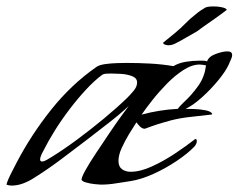

<svg xmlns="http://www.w3.org/2000/svg" viewBox="-20 -572 743 598"><path d="M16 6Q8 6 0 3Q5 -14 14.5 -32Q24 -50 32 -66Q77 -152 139.5 -230.5Q202 -309 281 -364Q290 -370 308.5 -372.5Q327 -375 346 -375.5Q365 -376 375 -376Q411 -376 448 -374Q485 -372 520 -366Q537 -376 558.5 -379.5Q580 -383 599 -383Q606 -383 612.5 -383Q619 -383 625 -381Q630 -396 652 -404Q674 -412 688 -412Q703 -412 703 -401Q703 -394 699 -386Q695 -378 693 -372Q683 -350 659.5 -321.5Q636 -293 608 -268Q580 -243 558 -233Q565 -233 583.5 -232.5Q602 -232 620 -228.5Q638 -225 641 -217Q640 -215 637 -215Q605 -211 574.5 -208Q544 -205 512 -197Q498 -193 484 -189Q470 -185 456 -180L431 -171Q423 -171 416 -178Q409 -185 405 -191Q395 -176 382 -154.5Q369 -133 359 -111Q349 -89 349 -71Q349 -53 360 -45Q371 -37 387 -37Q417 -37 454 -54Q491 -71 526 -94.5Q561 -118 584 -136Q587 -139 589 -139Q593 -139 593 -132Q593 -125 586 -116Q565 -94 530 -70.5Q495 -47 457 -30Q419 -13 387 -8Q365 -5 341.5 -1Q318 3 294 3Q290 3 275 1.5Q260 0 247 -4Q234 -8 234 -13Q234 -20 246.5 -42.5Q259 -65 279 -95Q299 -125 319.5 -155.5Q340 -186 357 -209.5Q374 -233 381 -242Q352 -215 319.5 -190Q287 -165 255 -140Q213 -108 170.5 -76Q128 -44 83 -16Q69 -7 51.5 -0.5Q34 6 16 6ZM421 -215Q476 -230 534 -233Q537 -238 542.5 -243.5Q548 -249 552 -253Q577 -276 597 -304Q617 -332 621 -365L622 -367Q622 -369 613 -370Q604 -371 602 -371Q578 -371 551.5 -354Q525 -337 500 -311.5Q475 -286 454.5 -260Q434 -234 421 -215ZM111 -69Q117 -69 125.5 -74Q134 -79 139 -82Q178 -106 220.5 -137.5Q263 -169 304 -203Q345 -237 377 -268Q385 -276 396 -289Q407 -302 407 -315Q407 -329 391 -335Q375 -341 355.5 -342Q336 -343 326 -343Q320 -343 311 -342.5Q302 -342 297 -338Q274 -321 248 -293Q222 -265 196.5 -231.5Q171 -198 150.5 -165Q130 -132 117 -106Q114 -101 109.5 -91.5Q105 -82 105 -75Q105 -69 111 -69ZM504 -431Q500 -431 494 -433Q488 -435 488 -439L526 -470Q543 -484 557.5 -499Q572 -514 589 -527Q597 -534 604.5 -539Q612 -544 619 -548Q626 -552 645 -552Q657 -552 668 -550Q679 -548 683 -545Q686 -544 686 -541Q664 -524 640 -507.5Q616 -491 593 -474Q580 -467 561.5 -456Q543 -445 525 -436Q515 -431 504 -431Z"/></svg>

Font: My Soul
Style: Regular
Weight: 400
Designer: Robert E. Leuschke
Foundry: Robert E. Leuschke
Version: Version 1.010; ttfautohint (v1.8.4.7-5d5b)